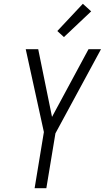

<svg xmlns="http://www.w3.org/2000/svg" viewBox="-20 -995 554 1015"><path d="M163 0 212 -297 116 -735H182L255 -377L448 -735H514L273 -290L225 0ZM318 -799 283 -831 418 -975 462 -935Z"/></svg>

Font: Iosevka Light
Style: Italic
Weight: 300
Italic angle: -9°
Monospace: yes
Designer: Belleve Invis
Foundry: Belleve Invis
Version: Version 32.5.0; ttfautohint (v1.8.4)